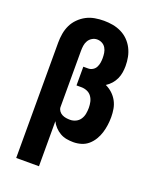

<svg xmlns="http://www.w3.org/2000/svg" viewBox="-171 -842 943 1157"><g transform="rotate(20 300.0 -264.0)"><path d="M77 215V-525Q77 -554 82 -583Q87 -612 99.5 -638Q112 -664 133 -685Q154 -706 179.5 -719.5Q205 -733 234 -738Q263 -743 292 -743Q321 -743 349 -738Q377 -733 403 -720.5Q429 -708 449.5 -687.5Q470 -667 483 -641.5Q496 -616 501.5 -588Q507 -560 507 -531Q507 -510 503.5 -488.5Q500 -467 491 -447.5Q482 -428 467.5 -411.5Q453 -395 434 -383Q458 -372 477.5 -354Q497 -336 509.5 -313Q522 -290 526.5 -264Q531 -238 531 -212Q531 -186 527.5 -160.5Q524 -135 516.5 -110.5Q509 -86 495.5 -63.5Q482 -41 462.5 -24Q443 -7 418 0.5Q393 8 367 8Q345 8 323 4Q301 0 282 -11Q263 -22 247.5 -38.5Q232 -55 223 -74V215ZM303 -112Q322 -112 339.5 -120.5Q357 -129 367.5 -145Q378 -161 381.5 -180Q385 -199 385 -218Q385 -237 381 -255.5Q377 -274 366 -289.5Q355 -305 337 -312.5Q319 -320 300 -320H269V-440H300Q315 -440 328.5 -448Q342 -456 349 -469.5Q356 -483 358.5 -498Q361 -513 361 -528Q361 -545 358.5 -561.5Q356 -578 347.5 -592.5Q339 -607 324 -615Q309 -623 292 -623Q275 -623 260 -614Q245 -605 236.5 -590.5Q228 -576 225.5 -559Q223 -542 223 -525V-163Q224 -150 232 -139Q240 -128 252 -122Q264 -116 277 -114Q290 -112 303 -112Z"/></g></svg>

Font: Iosevka Heavy Extended
Style: Regular
Weight: 900
Width: 7
Monospace: yes
Designer: Belleve Invis
Foundry: Belleve Invis
Version: Version 32.5.0; ttfautohint (v1.8.4)